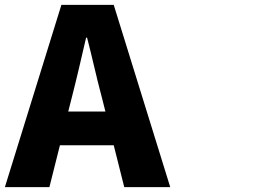

<svg xmlns="http://www.w3.org/2000/svg" viewBox="-28 -725 1048 785"><path d="M251 -269 267 -332C286 -406 306 -493 324 -571H328C348 -495 367 -406 387 -332L403 -269ZM-8 40H174L217 -131H437L480 40H668L437 -705H223Z"/></svg>

Font: コーポレート・ロゴ ver3 Bold
Style: Regular
Weight: 700
Designer: [KANA_main] LOGOTYPE.JP [Source Han Sans] Ryoko NISHIZUKA 西塚涼子 (kana, bopomofo & ideographs); Paul D. Hunt (Latin, Greek
Version: Version 12.001;FEAKit 1.0